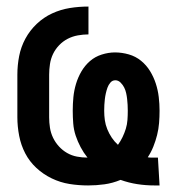

<svg xmlns="http://www.w3.org/2000/svg" viewBox="-20 -558 540 586"><path d="M452 8Q425 8 399 4Q373 0 348 -9Q324 1 299 4.5Q274 8 249 8Q220 8 192 3.5Q164 -1 138 -13.5Q112 -26 91 -45.5Q70 -65 57 -90Q44 -115 38.5 -143.5Q33 -172 33 -200V-330Q33 -359 38.5 -387Q44 -415 57.5 -440Q71 -465 92 -485Q113 -505 139 -517Q165 -529 193 -533.5Q221 -538 250 -538V-453Q234 -453 217.5 -450Q201 -447 186.5 -439.5Q172 -432 160.5 -420Q149 -408 142 -393.5Q135 -379 132.5 -362.5Q130 -346 130 -330V-200Q130 -184 132.5 -168Q135 -152 142 -137.5Q149 -123 160 -111Q171 -99 185 -91Q199 -83 215 -80Q231 -77 247 -77Q235 -92 226 -109Q217 -126 211 -144Q205 -162 203.5 -181.5Q202 -201 202 -220Q202 -241 204 -261.5Q206 -282 212 -302Q218 -322 228.5 -340Q239 -358 254.5 -371.5Q270 -385 290.5 -391.5Q311 -398 331 -398Q352 -398 373 -392Q394 -386 410.5 -372.5Q427 -359 438 -341Q449 -323 455.5 -303Q462 -283 464.5 -262Q467 -241 467 -220Q467 -201 465.5 -182.5Q464 -164 459.5 -146Q455 -128 448 -110.5Q441 -93 431 -78Q436 -77 441.5 -77Q447 -77 453 -77Q455 -77 457.5 -77Q460 -77 462 -77L467 8Q463 8 459.5 8Q456 8 452 8ZM340 -116Q348 -127 354 -139.5Q360 -152 364 -165Q368 -178 369 -192Q370 -206 370 -220Q370 -229 369.5 -238Q369 -247 368 -256Q367 -265 365 -274Q363 -283 359 -291Q355 -299 348 -306Q341 -313 332 -313Q323 -313 317 -306Q311 -299 308 -290.5Q305 -282 303 -273Q301 -264 300 -255.5Q299 -247 298.5 -238Q298 -229 298 -220Q298 -205 300 -191Q302 -177 307.5 -163.5Q313 -150 321 -138Q329 -126 340 -116Z"/></svg>

Font: Iosevka Slab Semibold
Style: Regular
Weight: 600
Monospace: yes
Designer: Belleve Invis
Foundry: Belleve Invis
Version: Version 11.1.1; ttfautohint (v1.8.3)